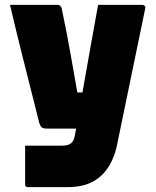

<svg xmlns="http://www.w3.org/2000/svg" viewBox="-20 -567 640 787"><path d="M215 -547Q230 -547 233 -532Q256 -423 270 -341Q284 -259 297 -188H318Q333 -274 349.5 -366Q366 -458 382 -547H564Q569 -547 573 -543Q577 -539 575 -531Q546 -392 519 -260Q492 -128 461 21Q444 108 394 154Q344 200 259 200H94Q83 200 83 189V30H235Q259 30 271 20.5Q283 11 287 -13Q289 -26 292 -40H172Q157 -40 151 -45Q145 -50 140 -66Q136 -83 126.5 -121Q117 -159 104 -210Q91 -261 76.5 -319Q62 -377 47.5 -436Q33 -495 21 -547Z"/></svg>

Font: Recursive Sn Lnr St Blk
Style: Regular
Weight: 900
Version: Version 1.079;hotconv 1.0.112;makeotfexe 2.5.65598; ttfautoh